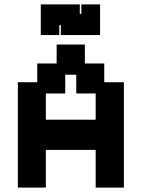

<svg xmlns="http://www.w3.org/2000/svg" viewBox="-20 -840 643 871"><path d="M61 11V-467H149V-552H237V-638H365V-552H453V-467H542V11H414V-160H188V11ZM188 -297H414V-416H326V-501H276V-416H188ZM165 -681V-820H342V-777H349V-820H434V-681H256V-726H249V-681Z"/></svg>

Font: Pixelify Sans
Style: Bold
Weight: 700
Designer: Stefie Justprince
Foundry: Typecalism Foundryline
Version: Version 1.000